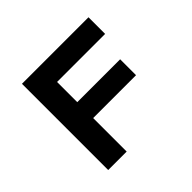

<svg xmlns="http://www.w3.org/2000/svg" viewBox="-162 -901 1102 1102"><g transform="rotate(-45 389.0 -350.0)"><path d="M138 0V-700H288V0ZM200 -272V-401H636V-272ZM208 -565V-700H678V-565Z"/></g></svg>

Font: Lexend Giga SemiBold
Style: Regular
Weight: 600
Designer: Bonnie Shaver-Troup, Thomas Jockin
Foundry: Lexend
Version: Version 1.007